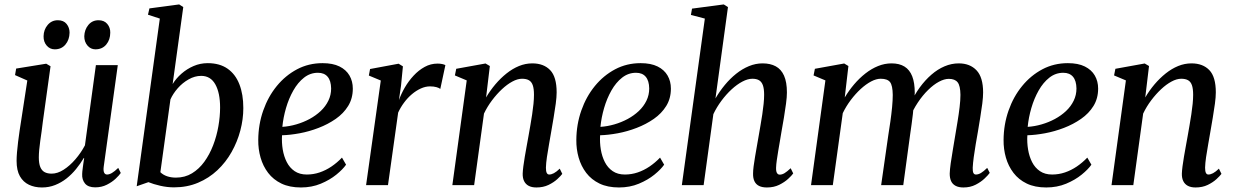

<svg xmlns="http://www.w3.org/2000/svg" viewBox="-20 -837 5581 868"><path d="M169.5 10.5Q136.5 10.5 110.8 -1.8Q85 -14 70 -40.2Q55 -66.5 55 -110Q55 -125.5 56.8 -148Q58.5 -170.5 61.8 -195.8Q65 -221 68.5 -245.2Q72 -269.5 75 -287.5L103.5 -473L48 -497.5L53 -527L189 -549L208.5 -537.5L173.5 -285.5Q171.5 -265.5 168.2 -243.5Q165 -221.5 162 -200Q159 -178.5 157.2 -159.2Q155.5 -140 155.5 -126Q155.5 -98 162.2 -81.8Q169 -65.5 181.8 -58.8Q194.5 -52 213.5 -52Q240 -52 267.8 -69.8Q295.5 -87.5 320.8 -116.8Q346 -146 364 -180L413.5 -542.5H512.5L449 -84.5Q446.5 -66.5 450.5 -57.2Q454.5 -48 464 -48Q474 -48 486 -55Q498 -62 514.5 -78L526 -55Q519.5 -45 503.2 -29.5Q487 -14 463.2 -2Q439.5 10 410.5 10Q378.5 10 364.2 -7.5Q350 -25 351.5 -50.5Q351.5 -53.5 352.2 -61.8Q353 -70 354.5 -80.8Q356 -91.5 357.5 -102.8Q359 -114 360.5 -122L359 -123Q343.5 -97 324 -73Q304.5 -49 280.8 -30.2Q257 -11.5 229.2 -0.5Q201.5 10.5 169.5 10.5ZM227.5 -614Q205.5 -614 191 -631Q176.5 -648 177 -673Q177.5 -703 195.5 -724.2Q213.5 -745.5 241.5 -745.5Q267.5 -745.5 281 -728.8Q294.5 -712 294.5 -689.5Q294 -657.5 276 -635.8Q258 -614 227.5 -614ZM411.5 -614Q390 -614 375.5 -631Q361 -648 361 -673Q362 -703 379.5 -724.2Q397 -745.5 425.5 -745.5Q451 -745.5 465 -728.8Q479 -712 478.5 -689.5Q478.5 -657.5 460.5 -635.8Q442.5 -614 411.5 -614Z M760.5 -457Q776 -482.5 800.5 -504Q825 -525.5 855.2 -538.5Q885.5 -551.5 919 -551.5Q973 -551.5 1008.8 -526.5Q1044.5 -501.5 1062.2 -456Q1080 -410.5 1080 -348.5Q1080 -298 1066.5 -247Q1053 -196 1027 -149.8Q1001 -103.5 962.8 -67.5Q924.5 -31.5 875.2 -10.8Q826 10 767 10Q736 10 704.5 2.8Q673 -4.5 651 -13.5L598 5L702.5 -753L649 -770.5L655.5 -799L790 -817L808.5 -805ZM705 -58.5Q717 -46.5 735.2 -40.2Q753.5 -34 775 -34Q816 -34 848 -53.5Q880 -73 903.8 -105.8Q927.5 -138.5 943.5 -180Q959.5 -221.5 967.2 -265.8Q975 -310 975 -351Q975 -417 953.5 -455.5Q932 -494 889.5 -494Q860.5 -494 832.8 -478.2Q805 -462.5 783.5 -438Q762 -413.5 750.5 -387.5Z M1544.5 -92.5Q1530 -71.5 1500.5 -47.5Q1471 -23.5 1430.2 -6.5Q1389.5 10.5 1340.5 10.5Q1289 10.5 1252.2 -7.2Q1215.5 -25 1192.2 -55.5Q1169 -86 1158 -124.5Q1147 -163 1147.5 -204.5Q1148 -274.5 1170 -337.2Q1192 -400 1231.2 -448Q1270.5 -496 1323 -523.8Q1375.5 -551.5 1438 -551.5Q1484.5 -551.5 1514.8 -536.5Q1545 -521.5 1560 -495.5Q1575 -469.5 1575 -436.5Q1575 -392 1554 -358Q1533 -324 1497.8 -299.5Q1462.5 -275 1420.2 -258.8Q1378 -242.5 1334.8 -234.5Q1291.5 -226.5 1255 -225.5Q1253 -192.5 1258.2 -161Q1263.5 -129.5 1276.5 -104Q1289.5 -78.5 1312 -63.2Q1334.5 -48 1367 -48Q1397 -48 1425 -57.5Q1453 -67 1478.5 -84.2Q1504 -101.5 1526 -124.5ZM1417.5 -508Q1382.5 -508 1354.5 -486Q1326.5 -464 1306 -427.8Q1285.5 -391.5 1273 -348.5Q1260.5 -305.5 1256.5 -263.5Q1288 -265.5 1319.8 -274.8Q1351.5 -284 1379.8 -299.2Q1408 -314.5 1430 -335.2Q1452 -356 1464.5 -381.8Q1477 -407.5 1477 -437Q1476.5 -472 1461.2 -490Q1446 -508 1417.5 -508Z M1635 0 1701.5 -473 1647.5 -495.5 1653 -525 1782 -549 1801.5 -537 1793 -450 1783.5 -384.5Q1793.5 -412.5 1810.2 -441.5Q1827 -470.5 1849.8 -495Q1872.5 -519.5 1899.8 -534.5Q1927 -549.5 1958 -549.5Q1969.5 -549.5 1979 -547.5Q1988.5 -545.5 1993.5 -542.5L1970.5 -435Q1965.5 -439.5 1953.2 -443Q1941 -446.5 1924 -446.5Q1903.5 -446.5 1882.5 -437Q1861.5 -427.5 1842 -411Q1822.5 -394.5 1806.8 -373.2Q1791 -352 1780 -328L1734 0Z M2177.5 -396.5Q2196 -428 2219.5 -455.8Q2243 -483.5 2270 -505Q2297 -526.5 2326.2 -538.5Q2355.5 -550.5 2386.5 -550.5Q2438 -550.5 2467.2 -520Q2496.5 -489.5 2496.5 -419.5Q2496.5 -398.5 2492.5 -368.5Q2488.5 -338.5 2482.8 -305.2Q2477 -272 2472 -242Q2467.5 -214.5 2462 -184.5Q2456.5 -154.5 2452.5 -126.8Q2448.5 -99 2448 -79Q2448 -62.5 2451.8 -55.2Q2455.5 -48 2463 -48Q2472.5 -48 2484 -54Q2495.5 -60 2510.5 -74.5L2522 -51Q2515.5 -42 2499.5 -27.2Q2483.5 -12.5 2459.8 -1Q2436 10.5 2405 10.5Q2384 10.5 2370.2 3.2Q2356.5 -4 2349.5 -18Q2342.5 -32 2343 -52.5Q2343.5 -66 2346 -85.5Q2348.5 -105 2352.5 -128.5Q2356.5 -152 2361 -176.5Q2365.5 -201 2369.5 -223.5Q2373.5 -246.5 2377.8 -271Q2382 -295.5 2385.8 -320.2Q2389.5 -345 2391.8 -367.5Q2394 -390 2394 -408.5Q2394 -436 2388.5 -451.8Q2383 -467.5 2371.2 -474.2Q2359.5 -481 2340 -481Q2319.5 -481 2296 -468.2Q2272.5 -455.5 2249 -433.5Q2225.5 -411.5 2204.2 -383.2Q2183 -355 2168 -323.5L2123.5 0H2025L2090 -473.5L2036.5 -496L2042.5 -526L2175 -550L2194.5 -538.5Z M2982.5 -92.5Q2968 -71.5 2938.5 -47.5Q2909 -23.5 2868.2 -6.5Q2827.5 10.5 2778.5 10.5Q2727 10.5 2690.2 -7.2Q2653.5 -25 2630.2 -55.5Q2607 -86 2596 -124.5Q2585 -163 2585.5 -204.5Q2586 -274.5 2608 -337.2Q2630 -400 2669.2 -448Q2708.5 -496 2761 -523.8Q2813.5 -551.5 2876 -551.5Q2922.5 -551.5 2952.8 -536.5Q2983 -521.5 2998 -495.5Q3013 -469.5 3013 -436.5Q3013 -392 2992 -358Q2971 -324 2935.8 -299.5Q2900.5 -275 2858.2 -258.8Q2816 -242.5 2772.8 -234.5Q2729.5 -226.5 2693 -225.5Q2691 -192.5 2696.2 -161Q2701.5 -129.5 2714.5 -104Q2727.5 -78.5 2750 -63.2Q2772.5 -48 2805 -48Q2835 -48 2863 -57.5Q2891 -67 2916.5 -84.2Q2942 -101.5 2964 -124.5ZM2855.5 -508Q2820.5 -508 2792.5 -486Q2764.5 -464 2744 -427.8Q2723.5 -391.5 2711 -348.5Q2698.5 -305.5 2694.5 -263.5Q2726 -265.5 2757.8 -274.8Q2789.5 -284 2817.8 -299.2Q2846 -314.5 2868 -335.2Q2890 -356 2902.5 -381.8Q2915 -407.5 2915 -437Q2914.5 -472 2899.2 -490Q2884 -508 2855.5 -508Z M3447 10.5Q3425.5 10.5 3411.5 3.5Q3397.5 -3.5 3390.8 -17.5Q3384 -31.5 3384.5 -52.5Q3384.5 -66 3387 -85.5Q3389.5 -105 3393.5 -128.5Q3397.5 -152 3401.8 -176.5Q3406 -201 3410 -223.5Q3414 -246.5 3418.2 -271Q3422.5 -295.5 3426.2 -320.2Q3430 -345 3432.2 -367.5Q3434.5 -390 3434.5 -408.5Q3434.5 -436 3428.8 -451.8Q3423 -467.5 3411.5 -474.2Q3400 -481 3381.5 -481Q3360.5 -481 3336.2 -468.2Q3312 -455.5 3287.5 -433Q3263 -410.5 3241.5 -381.5Q3220 -352.5 3205 -321L3161 0H3062.5L3166.5 -753L3103.5 -769.5L3108.5 -798L3252 -817L3271 -805L3214.5 -392Q3233 -424 3256.8 -452.8Q3280.5 -481.5 3308 -503.5Q3335.5 -525.5 3365.8 -538Q3396 -550.5 3427.5 -550.5Q3462.5 -550.5 3487 -537.2Q3511.5 -524 3524.5 -495Q3537.5 -466 3537.5 -419Q3537.5 -398.5 3533.5 -368.5Q3529.5 -338.5 3524 -305.2Q3518.5 -272 3513 -242Q3509.5 -221.5 3505.8 -199Q3502 -176.5 3498.2 -154.5Q3494.5 -132.5 3491.8 -113.2Q3489 -94 3488.5 -79Q3488 -62.5 3492.5 -55Q3497 -47.5 3505 -47.5Q3515.5 -47.5 3526.8 -54.2Q3538 -61 3554.5 -76.5L3566 -53Q3559.5 -43.5 3543.2 -28.5Q3527 -13.5 3502.8 -1.5Q3478.5 10.5 3447 10.5Z M3815.5 -538.5 3799 -396.5Q3817.5 -427.5 3841.2 -455.5Q3865 -483.5 3892.5 -505Q3920 -526.5 3949.8 -538.5Q3979.5 -550.5 4010.5 -550.5Q4046 -550.5 4069.2 -536Q4092.5 -521.5 4104 -492Q4115.5 -462.5 4115.5 -417Q4115.5 -410.5 4114.5 -401.5Q4113.5 -392.5 4112.5 -381.5Q4111.5 -370.5 4109.5 -358.5L4095.5 -368Q4114 -408.5 4138.2 -441.8Q4162.5 -475 4190.8 -499.5Q4219 -524 4250.2 -537.2Q4281.5 -550.5 4314.5 -550.5Q4365 -550.5 4394.8 -519Q4424.5 -487.5 4424.5 -419Q4424.5 -398.5 4420.8 -368.8Q4417 -339 4411.5 -305.8Q4406 -272.5 4401 -242Q4396 -214.5 4391 -184.5Q4386 -154.5 4382.2 -127Q4378.5 -99.5 4377.5 -79Q4377 -62.5 4380.5 -55.2Q4384 -48 4392 -48Q4403 -48 4414.8 -55Q4426.5 -62 4443 -78L4454.5 -55.5Q4447.5 -45.5 4431.2 -30Q4415 -14.5 4390.8 -2Q4366.5 10.5 4335.5 10.5Q4314 10.5 4300 3Q4286 -4.5 4279.8 -18.2Q4273.5 -32 4273.5 -52Q4274 -70 4278 -98.8Q4282 -127.5 4287.8 -160.8Q4293.5 -194 4298.5 -225Q4303.5 -255 4309 -288Q4314.5 -321 4318.2 -352.5Q4322 -384 4322 -408.5Q4321.5 -449.5 4309.2 -465Q4297 -480.5 4269.5 -480.5Q4249 -480.5 4224.8 -467.5Q4200.5 -454.5 4175.8 -430.2Q4151 -406 4129.2 -373.2Q4107.5 -340.5 4091.5 -301.5L4111 -364.5Q4109.5 -344 4107 -321.2Q4104.5 -298.5 4101.2 -275.5Q4098 -252.5 4095 -232L4063.5 0H3963.5L3995.5 -223.5Q4000.5 -254 4005.2 -287.5Q4010 -321 4013 -352.5Q4016 -384 4016 -408Q4015.5 -450.5 4003.8 -465.8Q3992 -481 3961.5 -481Q3941.5 -481 3918.2 -468.8Q3895 -456.5 3871.2 -434.8Q3847.5 -413 3826.2 -384.8Q3805 -356.5 3790 -325.5L3745 0H3646.5L3711.5 -473.5L3658 -496L3664 -526L3796.5 -550Z M4914 -92.5Q4899.5 -71.5 4870 -47.5Q4840.5 -23.5 4799.8 -6.5Q4759 10.5 4710 10.5Q4658.5 10.5 4621.8 -7.2Q4585 -25 4561.8 -55.5Q4538.5 -86 4527.5 -124.5Q4516.5 -163 4517 -204.5Q4517.5 -274.5 4539.5 -337.2Q4561.5 -400 4600.8 -448Q4640 -496 4692.5 -523.8Q4745 -551.5 4807.5 -551.5Q4854 -551.5 4884.2 -536.5Q4914.5 -521.5 4929.5 -495.5Q4944.5 -469.5 4944.5 -436.5Q4944.5 -392 4923.5 -358Q4902.5 -324 4867.2 -299.5Q4832 -275 4789.8 -258.8Q4747.5 -242.5 4704.2 -234.5Q4661 -226.5 4624.5 -225.5Q4622.5 -192.5 4627.8 -161Q4633 -129.5 4646 -104Q4659 -78.5 4681.5 -63.2Q4704 -48 4736.5 -48Q4766.5 -48 4794.5 -57.5Q4822.5 -67 4848 -84.2Q4873.5 -101.5 4895.5 -124.5ZM4787 -508Q4752 -508 4724 -486Q4696 -464 4675.5 -427.8Q4655 -391.5 4642.5 -348.5Q4630 -305.5 4626 -263.5Q4657.5 -265.5 4689.2 -274.8Q4721 -284 4749.2 -299.2Q4777.5 -314.5 4799.5 -335.2Q4821.5 -356 4834 -381.8Q4846.5 -407.5 4846.5 -437Q4846 -472 4830.8 -490Q4815.5 -508 4787 -508Z M5157.5 -396.5Q5176 -428 5199.5 -455.8Q5223 -483.5 5250 -505Q5277 -526.5 5306.2 -538.5Q5335.5 -550.5 5366.5 -550.5Q5418 -550.5 5447.2 -520Q5476.5 -489.5 5476.5 -419.5Q5476.5 -398.5 5472.5 -368.5Q5468.5 -338.5 5462.8 -305.2Q5457 -272 5452 -242Q5447.5 -214.5 5442 -184.5Q5436.5 -154.5 5432.5 -126.8Q5428.5 -99 5428 -79Q5428 -62.5 5431.8 -55.2Q5435.5 -48 5443 -48Q5452.5 -48 5464 -54Q5475.5 -60 5490.5 -74.5L5502 -51Q5495.5 -42 5479.5 -27.2Q5463.5 -12.5 5439.8 -1Q5416 10.5 5385 10.5Q5364 10.5 5350.2 3.2Q5336.5 -4 5329.5 -18Q5322.5 -32 5323 -52.5Q5323.5 -66 5326 -85.5Q5328.5 -105 5332.5 -128.5Q5336.5 -152 5341 -176.5Q5345.5 -201 5349.5 -223.5Q5353.5 -246.5 5357.8 -271Q5362 -295.5 5365.8 -320.2Q5369.5 -345 5371.8 -367.5Q5374 -390 5374 -408.5Q5374 -436 5368.5 -451.8Q5363 -467.5 5351.2 -474.2Q5339.5 -481 5320 -481Q5299.5 -481 5276 -468.2Q5252.5 -455.5 5229 -433.5Q5205.5 -411.5 5184.2 -383.2Q5163 -355 5148 -323.5L5103.5 0H5005L5070 -473.5L5016.5 -496L5022.5 -526L5155 -550L5174.5 -538.5Z"/></svg>

Font: Merriweather 60pt
Style: Italic
Weight: 400
Italic angle: -7.8°
Version: Version 2.101